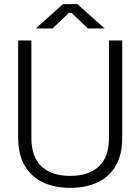

<svg xmlns="http://www.w3.org/2000/svg" viewBox="-20 -896 680 930"><path d="M68 -229V-700H132V-229Q132 -135 181.5 -89.5Q231 -44 320 -44Q409 -44 458.5 -89.5Q508 -135 508 -229V-700H572V-229Q572 -147 540.5 -93Q509 -39 452 -12.5Q395 14 320 14Q245 14 188.5 -12.5Q132 -39 100 -93Q68 -147 68 -229ZM153 -758 285 -876H355L487 -758H406L326 -834H314L234 -758Z"/></svg>

Font: Space Grotesk Frontify Light
Style: Regular
Weight: 300
Designer: Florian Karsten
Version: Version 2.000